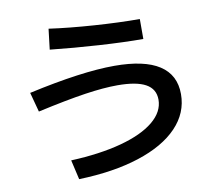

<svg xmlns="http://www.w3.org/2000/svg" viewBox="-84 -847 1106 981"><g transform="rotate(-10 469.0 -356.0)"><path d="M718.8 -293.9Q718.8 -349.1 670.9 -375.7Q623 -402.3 524.4 -402.3Q453.1 -402.3 356 -387.9Q258.8 -373.5 106.4 -339.8L79.1 -441.4Q356.9 -502.9 526.4 -502.9Q681.2 -502.9 759 -452.4Q836.9 -401.9 836.9 -301.8Q836.9 -204.1 765.6 -129.6Q694.3 -55.2 561.5 -12.2Q428.7 30.8 249 36.1L225.6 -65.4Q376 -71.8 487.3 -101.8Q598.6 -131.8 658.7 -181.4Q718.8 -231 718.8 -293.9ZM215.8 -641.6 228.5 -748Q332.5 -733.4 461.4 -724.6Q590.3 -715.8 696.3 -715.8V-612.3Q599.1 -612.3 468.8 -620.4Q338.4 -628.4 215.8 -641.6Z"/></g></svg>

Font: Pretendard SemiBold
Style: Regular
Weight: 600
Designer: Base glyphs from Inter by Rasmus Andersson; Hangeul glyphs from Noto Sans CJK(Source Han Sans) by Jang Soo-young and Kan
Foundry: Kil Hyung-jin
Version: Version 1.309